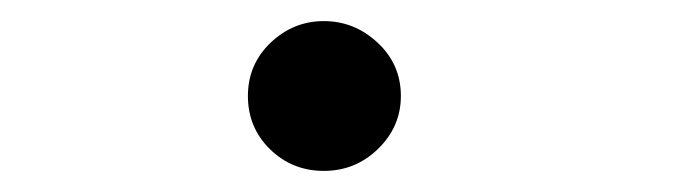

<svg xmlns="http://www.w3.org/2000/svg" viewBox="-20 -423 640 182"><path d="M287 -261Q257 -261 236 -281.5Q215 -302 215 -332Q215 -362 236.5 -382.5Q258 -403 287 -403Q316 -403 338 -382.5Q360 -362 360 -332Q360 -303 338.5 -282Q317 -261 287 -261Z"/></svg>

Font: Inconsolata Expanded SemiBold
Style: Regular
Weight: 600
Width: 7
Monospace: yes
Designer: Raph Levien, Cyreal, Brenton Simpson
Foundry: Raph Levien, Cyreal, Google
Version: Version 3.001; ttfautohint (v1.8.2.53-6de2)